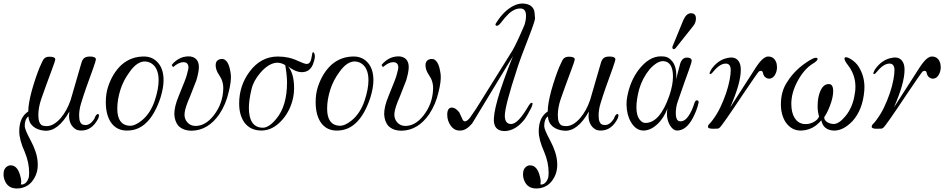

<svg xmlns="http://www.w3.org/2000/svg" viewBox="-100 -729 5352 1087"><path d="M456 -58Q421 10 361 10Q340 10 329 3Q291 -21 291 -74Q291 -84 293 -98Q229 16 154 11Q113 8 88 -13Q63 -34 61 -70Q40 -55 40 -15Q40 4 73 65Q109 132 113 186Q118 242 92 283Q65 329 12 337Q6 338 -5 338Q-55 338 -73 293Q-80 276 -80 257Q-80 224 -56 211Q-49 207 -40 207Q1 207 16 272Q23 297 18 315Q32 318 44.5 307Q57 296 63 275Q65 261 65 248Q65 191 40 131Q9 63 9 14Q9 -65 60 -98Q60 -141 80 -216Q102 -293 125 -349Q143 -390 148 -395Q158 -408 180 -408Q213 -408 213 -392Q213 -386 194 -335Q158 -239 133 -167Q117 -119 117 -77Q117 -28 141 -18Q153 -15 164 -15Q204 -15 244 -61Q279 -102 300 -163L354 -349Q363 -385 370 -393Q380 -409 409 -409Q443 -409 443 -392Q443 -387 426 -338Q382 -220 359 -144Q348 -108 348 -75Q348 -30 370 -23Q380 -21 384 -21Q411 -21 434 -56Q439 -71 445 -78Q451 -85 456 -83Q465 -80 456 -58Z M809 -177Q748 7 625 10Q560 13 526 -39Q499 -82 499 -151Q499 -199 512 -238Q537 -314 587 -361Q643 -411 720 -409Q767 -407 796.5 -371.5Q826 -336 826 -275Q826 -233 809 -177ZM776 -159Q798 -225 798 -275Q798 -329 772 -358Q752 -379 723 -381Q677 -383 634 -322Q599 -275 582 -222Q564 -165 564 -114Q564 -22 632 -17Q664 -15 704 -48Q752 -88 776 -159Z M1207 -305Q1210 -269 1195 -209Q1179 -138 1142 -83Q1079 9 986 11Q935 11 908 -19Q889 -44 887 -81Q886 -124 912 -186Q955 -290 958 -306L962 -322Q967 -339 967 -346Q967 -377 938 -377Q912 -377 880 -349L872 -361Q882 -374 895 -384Q923 -406 954 -409Q995 -414 1015 -389Q1026 -373 1026 -349Q1026 -323 1012 -275L976 -183Q948 -120 945 -88Q942 -58 960 -37Q978 -16 1007 -16Q1062 -16 1108 -73Q1162 -141 1164 -227Q1165 -257 1152 -285L1131 -320Q1121 -341 1121 -360Q1121 -390 1151 -395Q1196 -401 1207 -305Z M1679 -427Q1689 -408 1671 -363Q1656 -328 1624 -322Q1584 -313 1531 -353Q1565 -313 1565 -229Q1565 -203 1560 -178Q1545 -105 1500 -53Q1446 10 1380 10Q1318 10 1284 -35Q1254 -77 1254 -143Q1254 -243 1312 -322Q1376 -409 1473 -409Q1536 -409 1587 -384Q1624 -367 1636 -367Q1656 -367 1662 -395Q1666 -419 1669 -431Q1675 -437 1679 -427ZM1515 -360Q1492 -375 1465 -374Q1419 -369 1375 -318Q1335 -272 1324 -224Q1309 -162 1309 -119Q1309 -10 1384 -6Q1420 -3 1464 -56Q1525 -129 1525 -262Q1525 -301 1515 -360Z M1997 -177Q1936 7 1813 10Q1748 13 1714 -39Q1687 -82 1687 -151Q1687 -199 1700 -238Q1725 -314 1775 -361Q1831 -411 1908 -409Q1955 -407 1984.5 -371.5Q2014 -336 2014 -275Q2014 -233 1997 -177ZM1964 -159Q1986 -225 1986 -275Q1986 -329 1960 -358Q1940 -379 1911 -381Q1865 -383 1822 -322Q1787 -275 1770 -222Q1752 -165 1752 -114Q1752 -22 1820 -17Q1852 -15 1892 -48Q1940 -88 1964 -159Z M2395 -305Q2398 -269 2383 -209Q2367 -138 2330 -83Q2267 9 2174 11Q2123 11 2096 -19Q2077 -44 2075 -81Q2074 -124 2100 -186Q2143 -290 2146 -306L2150 -322Q2155 -339 2155 -346Q2155 -377 2126 -377Q2100 -377 2068 -349L2060 -361Q2070 -374 2083 -384Q2111 -406 2142 -409Q2183 -414 2203 -389Q2214 -373 2214 -349Q2214 -323 2200 -275L2164 -183Q2136 -120 2133 -88Q2130 -58 2148 -37Q2166 -16 2195 -16Q2250 -16 2296 -73Q2350 -141 2352 -227Q2353 -257 2340 -285L2319 -320Q2309 -341 2309 -360Q2309 -390 2339 -395Q2384 -401 2395 -305Z M2929 -625Q2929 -610 2894 -520Q2845 -395 2828 -341Q2758 -128 2758 -74Q2758 -50 2767.5 -38Q2777 -26 2796 -27Q2833 -30 2886 -119Q2902 -147 2909 -147Q2912 -147 2913 -146Q2919 -145 2908 -119Q2885 -74 2868 -51Q2819 10 2760 13Q2704 14 2697 -35Q2685 -114 2804 -411L2573 -30Q2541 8 2509 10Q2474 13 2453 -16Q2432 -44 2432 -79Q2432 -120 2458 -120Q2479 -120 2500 -93Q2506 -82 2516 -59Q2521 -42 2533 -42Q2544 -42 2561 -63L2594 -111Q2600 -120 2800 -441Q2822 -477 2869 -587Q2878 -614 2878 -640Q2878 -681 2846 -681Q2813 -681 2782 -653Q2757 -629 2734 -598Q2722 -583 2713 -583Q2705 -583 2705 -592Q2705 -594 2723 -620Q2742 -647 2767 -669Q2816 -710 2860 -709Q2911 -707 2924 -670Q2927 -661 2929 -625Z M3397 -58Q3362 10 3302 10Q3281 10 3270 3Q3232 -21 3232 -74Q3232 -84 3234 -98Q3170 16 3095 11Q3054 8 3029 -13Q3004 -34 3002 -70Q2981 -55 2981 -15Q2981 4 3014 65Q3050 132 3054 186Q3059 242 3033 283Q3006 329 2953 337Q2947 338 2936 338Q2886 338 2868 293Q2861 276 2861 257Q2861 224 2885 211Q2892 207 2901 207Q2942 207 2957 272Q2964 297 2959 315Q2973 318 2985.5 307Q2998 296 3004 275Q3006 261 3006 248Q3006 191 2981 131Q2950 63 2950 14Q2950 -65 3001 -98Q3001 -141 3021 -216Q3043 -293 3066 -349Q3084 -390 3089 -395Q3099 -408 3121 -408Q3154 -408 3154 -392Q3154 -386 3135 -335Q3099 -239 3074 -167Q3058 -119 3058 -77Q3058 -28 3082 -18Q3094 -15 3105 -15Q3145 -15 3185 -61Q3220 -102 3241 -163L3295 -349Q3304 -385 3311 -393Q3321 -409 3350 -409Q3384 -409 3384 -392Q3384 -387 3367 -338Q3323 -220 3300 -144Q3289 -108 3289 -75Q3289 -30 3311 -23Q3321 -21 3325 -21Q3352 -21 3375 -56Q3380 -71 3386 -78Q3392 -85 3397 -83Q3406 -80 3397 -58Z M3855 -147Q3845 -104 3824 -64Q3787 8 3736 10Q3711 11 3692 -21Q3669 -63 3679 -115Q3658 -59 3620 -24.5Q3582 10 3543 10Q3500 10 3472 -38Q3448 -79 3447 -137Q3447 -161 3451 -181Q3467 -269 3515 -333Q3574 -410 3641 -410Q3654 -410 3661 -409Q3688 -406 3708 -379Q3729 -351 3729 -303Q3729 -294 3727 -280Q3732 -295 3743 -339Q3751 -374 3757 -383Q3768 -403 3788 -403Q3816 -403 3816 -384Q3816 -377 3801 -335Q3782 -284 3736 -151Q3726 -121 3726 -87Q3726 -49 3745 -43Q3773 -37 3797 -71Q3818 -101 3832 -147Q3837 -161 3845 -161Q3857 -161 3855 -147ZM3690 -189Q3710 -249 3710 -295Q3710 -381 3654 -383Q3620 -383 3578 -337Q3537 -287 3518 -222Q3503 -164 3503 -121Q3503 -72 3524 -49Q3537 -33 3554 -33Q3636 -33 3690 -189ZM3840 -624Q3840 -600 3824 -581L3727 -459Q3719 -449 3712 -451Q3701 -456 3712 -477L3769 -616Q3786 -654 3812 -654Q3840 -654 3840 -624Z M4297 -368Q4299 -356 4299 -349Q4299 -326 4288.5 -307Q4278 -288 4263 -285Q4250 -281 4237.5 -288.5Q4225 -296 4221 -310Q4218 -328 4209 -328Q4205 -328 4197 -325Q4192 -322 4109 -199Q3988 -17 3974 -6Q3972 -4 3966 -1Q3955 -1 3938 0Q3908 0 3908 -11Q3908 -15 3911 -22Q3926 -37 3935 -50Q3959 -82 3977 -119Q4017 -203 4031 -278Q4037 -310 4037 -331Q4037 -369 4009 -369Q3975 -369 3937 -322Q3923 -305 3918 -311Q3915 -315 3926 -335Q3966 -393 4025 -402Q4070 -410 4087 -373Q4094 -358 4094 -333Q4094 -258 4034 -121Q4054 -151 4146 -295Q4185 -358 4201 -377Q4227 -409 4249 -409Q4286 -409 4297 -368Z M4793 -214Q4784 -107 4726 -43Q4671 14 4616 10Q4560 5 4550 -48Q4539 -35 4520 -19Q4484 8 4439 10Q4383 13 4348 -37Q4321 -79 4321 -138Q4321 -214 4358 -267Q4395 -326 4457 -370Q4509 -407 4524 -401Q4529 -399 4529 -397Q4529 -385 4504 -370Q4452 -339 4414 -267Q4380 -203 4380 -141Q4380 -91 4399 -61Q4418 -31 4451 -27Q4478 -24 4503.5 -36.5Q4529 -49 4537 -69Q4528 -102 4529 -129Q4529 -178 4544 -213Q4562 -254 4593 -253Q4617 -253 4617 -213Q4617 -186 4606 -151Q4588 -96 4567 -67Q4564 -53 4578.5 -41Q4593 -29 4618 -27Q4649 -26 4687 -72Q4729 -124 4739 -197Q4743 -214 4743 -238Q4743 -306 4700 -361Q4681 -386 4681 -397Q4681 -405 4689 -405Q4702 -405 4724 -389.5Q4746 -374 4759 -355Q4800 -292 4793 -214Z M5224 -368Q5226 -356 5226 -349Q5226 -326 5215.5 -307Q5205 -288 5190 -285Q5177 -281 5164.5 -288.5Q5152 -296 5148 -310Q5145 -328 5136 -328Q5132 -328 5124 -325Q5119 -322 5036 -199Q4915 -17 4901 -6Q4899 -4 4893 -1Q4882 -1 4865 0Q4835 0 4835 -11Q4835 -15 4838 -22Q4853 -37 4862 -50Q4886 -82 4904 -119Q4944 -203 4958 -278Q4964 -310 4964 -331Q4964 -369 4936 -369Q4902 -369 4864 -322Q4850 -305 4845 -311Q4842 -315 4853 -335Q4893 -393 4952 -402Q4997 -410 5014 -373Q5021 -358 5021 -333Q5021 -258 4961 -121Q4981 -151 5073 -295Q5112 -358 5128 -377Q5154 -409 5176 -409Q5213 -409 5224 -368Z"/></svg>

Font: GFS Solomos
Style: Regular
Weight: 400
Designer: George D. Matthiopoulos
Foundry: George D. Matthiopoulos
Version: Version 1.000